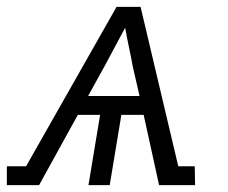

<svg xmlns="http://www.w3.org/2000/svg" viewBox="-45 -540 665 560"><path d="M-25 0V-55H31L295 -520H365L475 -55H523L524 0H419L374 -205H309L275 0H213L247 -205H182L69 0ZM212 -260H362L342 -347Q337 -375 331 -403Q325 -431 320 -459Q305 -431 290 -403Q275 -375 260 -347Z"/></svg>

Font: Iosevka HT Light Extended
Style: Italic
Weight: 300
Width: 7
Italic angle: -9°
Monospace: yes
Designer: Belleve Invis
Foundry: Belleve Invis
Version: Version 32.3.0; ttfautohint (v1.8.4)